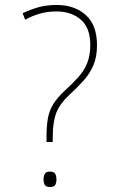

<svg xmlns="http://www.w3.org/2000/svg" viewBox="-20 -744 482 772"><path d="M167 -173V-193Q167 -237 172.5 -268Q178 -299 194 -325Q210 -351 241 -380Q273 -409 296 -435Q319 -461 331 -491.5Q343 -522 343 -563Q343 -632 305 -665Q267 -698 207 -698Q172 -698 141.5 -689.5Q111 -681 81 -665L71 -691Q103 -706 135 -715Q167 -724 208 -724Q280 -724 325 -683.5Q370 -643 370 -562Q370 -516 356 -482.5Q342 -449 317 -421Q292 -393 258 -362Q220 -326 206 -289.5Q192 -253 192 -191V-173ZM155 -23Q155 -35 160 -44.5Q165 -54 180 -54Q198 -54 202.5 -44.5Q207 -35 207 -23Q207 -10 202.5 -1Q198 8 180 8Q165 8 160 -1Q155 -10 155 -23Z"/></svg>

Font: Noto Sans Devanagari UI SemiCondensed Thin
Style: Regular
Weight: 100
Width: 4
Designer: Jelle Bosma - Monotype Design Team
Foundry: Monotype Imaging Inc.
Version: Version 2.004